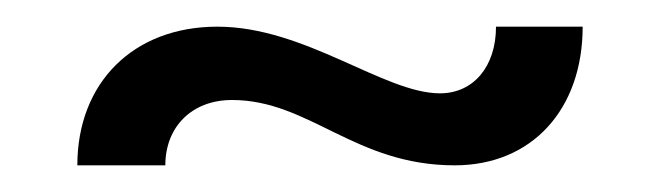

<svg xmlns="http://www.w3.org/2000/svg" viewBox="-20 -357 495 144"><path d="M38 -233H104C104 -262 124 -282 154 -282C212 -282 246 -233 321 -233C379 -233 417 -275 417 -337H352C352 -307 335 -287 310 -287C268 -287 209 -337 143 -337C80 -337 38 -295 38 -233Z"/></svg>

Font: Non Bureau Light
Style: Regular
Weight: 300
Designer: Jona Saucedo
Foundry: Non Foundry
Version: Version 1.000;FEAKit 1.0